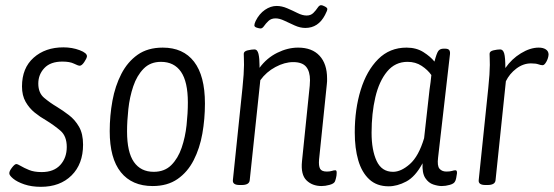

<svg xmlns="http://www.w3.org/2000/svg" viewBox="-20 -713 2140 742"><path d="M138 9Q102 9 74 -0.5Q46 -10 30.5 -23Q15 -36 16 -44Q16 -52 26.5 -65.5Q37 -79 43 -79Q48 -79 60.5 -71.5Q73 -64 92.5 -56Q112 -48 141 -48Q188 -48 213 -75.5Q238 -103 238 -145Q238 -187 213.5 -208Q189 -229 158 -248Q135 -261 114 -278Q93 -295 79 -319.5Q65 -344 65 -379Q65 -450 110 -490Q155 -530 225 -530Q259 -530 288 -519Q317 -508 316 -495Q315 -487 305.5 -473Q296 -459 288 -459Q282 -459 266 -467Q250 -475 221 -475Q175 -475 151.5 -450Q128 -425 128 -390Q128 -354 150.5 -335Q173 -316 200 -300Q223 -286 246.5 -268Q270 -250 285.5 -223Q301 -196 301 -154Q301 -79 256.5 -35Q212 9 138 9Z M570 6Q490 6 447 -47.5Q404 -101 404 -206Q404 -266 414.5 -323.5Q425 -381 449 -427.5Q473 -474 512 -501.5Q551 -529 609 -529Q688 -529 730 -474.5Q772 -420 772 -313Q772 -253 762 -196.5Q752 -140 728.5 -94Q705 -48 666 -21Q627 6 570 6ZM574 -49Q616 -49 642 -75Q668 -101 682 -142Q696 -183 701 -229.5Q706 -276 706 -317Q706 -397 679.5 -435.5Q653 -474 602 -474Q561 -474 535 -447.5Q509 -421 495 -379.5Q481 -338 476 -291.5Q471 -245 471 -205Q471 -125 497.5 -87Q524 -49 574 -49Z M1223 6Q1187 6 1164.5 -16Q1142 -38 1147 -89L1177 -382Q1177 -388 1177.5 -393Q1178 -398 1178 -403Q1178 -437 1163 -455Q1148 -473 1113 -473Q1080 -473 1044.5 -454Q1009 -435 986 -403L945 -16Q943 2 914 2H906Q878 2 880 -17L917 -373Q920 -401 921.5 -424.5Q923 -448 923 -462Q923 -479 922.5 -489Q922 -499 922 -505Q922 -515 937.5 -518.5Q953 -522 963 -522Q975 -522 979 -504.5Q983 -487 983 -460Q983 -455 983 -451Q1011 -489 1051.5 -509Q1092 -529 1132 -529Q1186 -529 1215 -497.5Q1244 -466 1244 -410Q1244 -405 1244 -399Q1244 -393 1243 -387L1213 -96Q1211 -72 1217 -61Q1223 -50 1243 -50Q1255 -50 1262.5 -52.5Q1270 -55 1276 -55Q1282 -55 1281 -43Q1281 -35 1278.5 -25Q1276 -15 1274 -11Q1270 -3 1253.5 1.5Q1237 6 1223 6ZM987 -603Q982 -603 972.5 -606Q963 -609 963 -615Q963 -621 968 -632Q982 -660 1004 -675Q1026 -690 1049 -690Q1069 -690 1090 -681Q1111 -672 1130 -662.5Q1149 -653 1165 -653Q1181 -653 1191 -663Q1201 -673 1207.5 -683Q1214 -693 1221 -693Q1226 -693 1235.5 -688Q1245 -683 1245 -678Q1245 -672 1236 -655Q1210 -605 1160 -605Q1140 -605 1119 -614.5Q1098 -624 1079 -633Q1060 -642 1045 -642Q1028 -642 1017.5 -632Q1007 -622 1000.5 -612.5Q994 -603 987 -603Z M1482 7Q1436 7 1407 -20Q1378 -47 1364.5 -93.5Q1351 -140 1351 -201Q1351 -291 1374 -365.5Q1397 -440 1441.5 -484.5Q1486 -529 1551 -529Q1589 -529 1616.5 -511.5Q1644 -494 1659 -475Q1667 -506 1673.5 -515.5Q1680 -525 1695 -525H1699Q1712 -525 1716 -519.5Q1720 -514 1719 -504L1673 -104Q1669 -72 1678.5 -61Q1688 -50 1705 -50Q1719 -50 1727 -52.5Q1735 -55 1740 -55Q1747 -55 1746 -43Q1745 -35 1743 -25Q1741 -15 1738 -11Q1734 -3 1718 1.5Q1702 6 1687 6Q1673 6 1654.5 0Q1636 -6 1623.5 -25Q1611 -44 1613 -82Q1585 -30 1550 -11.5Q1515 7 1482 7ZM1499 -49Q1530 -49 1564 -79Q1598 -109 1619 -179L1640 -367Q1642 -380 1644 -395.5Q1646 -411 1647 -423Q1633 -443 1609.5 -458.5Q1586 -474 1555 -474Q1507 -474 1476 -436.5Q1445 -399 1430.5 -337Q1416 -275 1416 -200Q1416 -133 1435.5 -91Q1455 -49 1499 -49Z M1856 2Q1828 2 1830 -17L1867 -373Q1870 -401 1871.5 -424.5Q1873 -448 1873 -462Q1873 -479 1872.5 -489Q1872 -499 1872 -505Q1872 -515 1887 -518.5Q1902 -522 1913 -522Q1924 -522 1928.5 -506.5Q1933 -491 1933 -450Q1957 -485 1993 -507Q2029 -529 2062 -529Q2079 -529 2089.5 -522Q2100 -515 2100 -502Q2099 -488 2091.5 -474.5Q2084 -461 2077 -461Q2070 -461 2060.5 -464.5Q2051 -468 2032 -468Q2002 -468 1975.5 -448Q1949 -428 1935 -399L1895 -16Q1893 2 1864 2Z"/></svg>

Font: Asap Condensed Condensed Light
Style: Italic
Weight: 300
Width: 3
Italic angle: -6°
Designer: Pablo Cosgaya
Foundry: Omnibus-Type
Version: Version 3.001; ttfautohint (v1.8.4.7-5d5b)